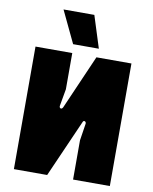

<svg xmlns="http://www.w3.org/2000/svg" viewBox="-99 -1006 858 1080"><g transform="rotate(10 330.0 -466.5)"><path d="M56 0H246L391 -329C396 -341 411 -334 409 -321L394 -224V0H604V-700H404L269 -391C262 -375 246 -381 249 -397L266 -493V-700H56ZM409 -750 351 -933H175L262 -750Z"/></g></svg>

Font: Finlandica Black
Style: Regular
Weight: 900
Designer: Niklas Ekholm, Juho Hiilivirta, Jaakko Suomalainen
Foundry: Helsinki Type Studio
Version: Version 2.000;Glyphs 3.2 (3202)